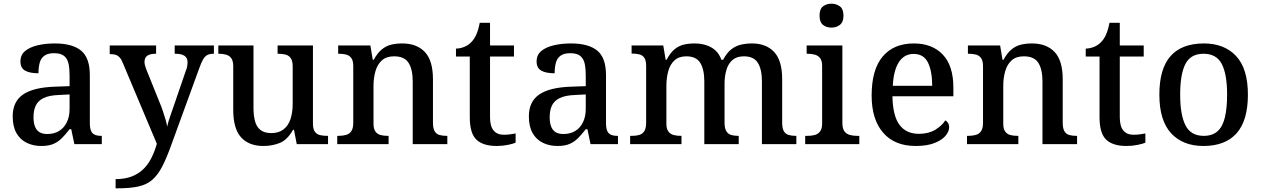

<svg xmlns="http://www.w3.org/2000/svg" viewBox="-20 -783 6852 1043"><path d="M204 10Q160 10 124.5 -7.5Q89 -25 69 -60.5Q49 -96 49 -151Q49 -231 105 -269.5Q161 -308 276 -312L358 -315V-373Q358 -409 352.5 -436Q347 -463 329 -478.5Q311 -494 274 -494Q239 -494 220.5 -480Q202 -466 195.5 -441.5Q189 -417 189 -385Q141 -385 116 -399.5Q91 -414 91 -449Q91 -485 116.5 -506Q142 -527 184.5 -537Q227 -547 278 -547Q373 -547 420.5 -508Q468 -469 468 -375V-117Q468 -89 474 -73.5Q480 -58 494 -51.5Q508 -45 530 -45H533V0H384L367 -81H358Q337 -54 317 -33.5Q297 -13 271 -1.5Q245 10 204 10ZM236 -55Q274 -55 301 -71.5Q328 -88 343 -119Q358 -150 358 -191V-270L299 -267Q247 -265 217 -250.5Q187 -236 174.5 -210Q162 -184 162 -146Q162 -116 170 -95.5Q178 -75 194.5 -65Q211 -55 236 -55Z M608 190Q659 190 696 175.5Q733 161 759 135.5Q785 110 802.5 75Q820 40 832 -2L648 -439Q640 -460 630.5 -470.5Q621 -481 609.5 -485Q598 -489 579 -489H576V-536H828V-491H825Q796 -491 780.5 -480.5Q765 -470 765 -446Q765 -438 767.5 -428.5Q770 -419 774 -408L846 -229Q856 -206 864.5 -180.5Q873 -155 879.5 -133Q886 -111 888 -95Q894 -122 904.5 -151.5Q915 -181 923 -205L990 -400Q995 -411 997 -423.5Q999 -436 999 -444Q999 -469 982 -480Q965 -491 932 -491H929V-536H1142V-491H1139Q1120 -491 1107 -484.5Q1094 -478 1084 -461.5Q1074 -445 1063 -414L911 3Q885 76 861 122Q837 168 807 194Q777 220 732 230Q687 240 619 240H608Z M1411 10Q1332 10 1289.5 -37Q1247 -84 1247 -187V-422Q1247 -452 1236.5 -466.5Q1226 -481 1208.5 -486Q1191 -491 1169 -491H1166V-536H1357V-198Q1357 -155 1365.5 -124Q1374 -93 1395.5 -76.5Q1417 -60 1454 -60Q1494 -60 1520 -80Q1546 -100 1558 -136Q1570 -172 1570 -219V-421Q1570 -452 1559.5 -467Q1549 -482 1531 -486.5Q1513 -491 1491 -491H1488V-536H1680V-111Q1680 -82 1690.5 -67.5Q1701 -53 1719 -49Q1737 -45 1758 -45H1762V0H1592L1577 -78H1572Q1541 -23 1500 -6.5Q1459 10 1411 10Z M1812 0V-45H1818Q1841 -45 1859.5 -50Q1878 -55 1888.5 -70.5Q1899 -86 1899 -116V-424Q1899 -453 1888.5 -467.5Q1878 -482 1860.5 -486.5Q1843 -491 1821 -491H1817V-536H1992L2005 -458H2010Q2031 -496 2054.5 -515Q2078 -534 2105.5 -540.5Q2133 -547 2165 -547Q2244 -547 2288 -500.5Q2332 -454 2332 -352V-117Q2332 -86 2341 -70.5Q2350 -55 2366.5 -50Q2383 -45 2405 -45H2410V0H2222V-341Q2222 -406 2199.5 -441.5Q2177 -477 2121 -477Q2079 -477 2054.5 -455Q2030 -433 2019.5 -396Q2009 -359 2009 -317V-111Q2009 -83 2019.5 -68.5Q2030 -54 2047.5 -49.5Q2065 -45 2087 -45H2091V0Z M2678 10Q2604 10 2568 -24.5Q2532 -59 2532 -146V-476H2457V-519Q2478 -519 2501 -528Q2524 -537 2540 -554Q2557 -571 2568 -596.5Q2579 -622 2586 -659H2642V-536H2772V-476H2642V-146Q2642 -97 2661.5 -74Q2681 -51 2716 -51Q2734 -51 2749.5 -53Q2765 -55 2781 -58V-8Q2768 -2 2739 4Q2710 10 2678 10Z M3008 10Q2964 10 2928.5 -7.5Q2893 -25 2873 -60.5Q2853 -96 2853 -151Q2853 -231 2909 -269.5Q2965 -308 3080 -312L3162 -315V-373Q3162 -409 3156.5 -436Q3151 -463 3133 -478.5Q3115 -494 3078 -494Q3043 -494 3024.5 -480Q3006 -466 2999.5 -441.5Q2993 -417 2993 -385Q2945 -385 2920 -399.5Q2895 -414 2895 -449Q2895 -485 2920.5 -506Q2946 -527 2988.5 -537Q3031 -547 3082 -547Q3177 -547 3224.5 -508Q3272 -469 3272 -375V-117Q3272 -89 3278 -73.5Q3284 -58 3298 -51.5Q3312 -45 3334 -45H3337V0H3188L3171 -81H3162Q3141 -54 3121 -33.5Q3101 -13 3075 -1.5Q3049 10 3008 10ZM3040 -55Q3078 -55 3105 -71.5Q3132 -88 3147 -119Q3162 -150 3162 -191V-270L3103 -267Q3051 -265 3021 -250.5Q2991 -236 2978.5 -210Q2966 -184 2966 -146Q2966 -116 2974 -95.5Q2982 -75 2998.5 -65Q3015 -55 3040 -55Z M3403 0V-45H3413Q3436 -45 3453 -50Q3470 -55 3480 -70.5Q3490 -86 3490 -116V-425Q3490 -454 3480.5 -468.5Q3471 -483 3453.5 -487.5Q3436 -492 3414 -492H3411V-536H3583L3596 -458H3601Q3621 -496 3644 -515Q3667 -534 3694 -540.5Q3721 -547 3753 -547Q3786 -547 3815 -538Q3844 -529 3865.5 -510Q3887 -491 3899 -458H3908Q3928 -496 3952.5 -515Q3977 -534 4005.5 -540.5Q4034 -547 4065 -547Q4142 -547 4185.5 -500.5Q4229 -454 4229 -352V-117Q4229 -86 4238 -70.5Q4247 -55 4264 -50Q4281 -45 4303 -45H4306V0H4119V-341Q4119 -406 4097 -441.5Q4075 -477 4021 -477Q3982 -477 3959 -457Q3936 -437 3926 -403Q3916 -369 3916 -330V-117Q3916 -86 3925.5 -70.5Q3935 -55 3951.5 -50Q3968 -45 3990 -45H3993V0H3806V-341Q3806 -406 3784 -441.5Q3762 -477 3708 -477Q3668 -477 3644 -455Q3620 -433 3610 -396Q3600 -359 3600 -317V-111Q3600 -83 3611 -68.5Q3622 -54 3639.5 -49.5Q3657 -45 3679 -45H3682V0Z M4354 0V-45H4367Q4387 -45 4405 -49.5Q4423 -54 4434.5 -68.5Q4446 -83 4446 -111V-425Q4446 -454 4434.5 -468Q4423 -482 4405 -486.5Q4387 -491 4367 -491H4362V-536H4556V-115Q4556 -85 4567 -70Q4578 -55 4596.5 -50Q4615 -45 4635 -45H4648V0ZM4497 -633Q4469 -633 4450.5 -648Q4432 -663 4432 -698Q4432 -734 4451 -748.5Q4470 -763 4497 -763Q4523 -763 4542.5 -748.5Q4562 -734 4562 -698Q4562 -663 4542.5 -648Q4523 -633 4497 -633Z M4954 10Q4840 10 4777.5 -62Q4715 -134 4715 -264Q4715 -405 4775 -476Q4835 -547 4944 -547Q5044 -547 5101.5 -486.5Q5159 -426 5159 -307V-260H4828Q4830 -153 4866.5 -104.5Q4903 -56 4972 -56Q5024 -56 5060.5 -78Q5097 -100 5115 -129Q5124 -125 5130 -115Q5136 -105 5136 -91Q5136 -69 5116.5 -45.5Q5097 -22 5056.5 -6Q5016 10 4954 10ZM5044 -317Q5044 -396 5021 -443Q4998 -490 4943 -490Q4892 -490 4863 -445.5Q4834 -401 4830 -317Z M5233 0V-45H5239Q5262 -45 5280.5 -50Q5299 -55 5309.5 -70.5Q5320 -86 5320 -116V-424Q5320 -453 5309.5 -467.5Q5299 -482 5281.5 -486.5Q5264 -491 5242 -491H5238V-536H5413L5426 -458H5431Q5452 -496 5475.5 -515Q5499 -534 5526.5 -540.5Q5554 -547 5586 -547Q5665 -547 5709 -500.5Q5753 -454 5753 -352V-117Q5753 -86 5762 -70.5Q5771 -55 5787.5 -50Q5804 -45 5826 -45H5831V0H5643V-341Q5643 -406 5620.5 -441.5Q5598 -477 5542 -477Q5500 -477 5475.5 -455Q5451 -433 5440.5 -396Q5430 -359 5430 -317V-111Q5430 -83 5440.5 -68.5Q5451 -54 5468.5 -49.5Q5486 -45 5508 -45H5512V0Z M6099 10Q6025 10 5989 -24.5Q5953 -59 5953 -146V-476H5878V-519Q5899 -519 5922 -528Q5945 -537 5961 -554Q5978 -571 5989 -596.5Q6000 -622 6007 -659H6063V-536H6193V-476H6063V-146Q6063 -97 6082.5 -74Q6102 -51 6137 -51Q6155 -51 6170.5 -53Q6186 -55 6202 -58V-8Q6189 -2 6160 4Q6131 10 6099 10Z M6517 10Q6406 10 6342 -59Q6278 -128 6278 -269Q6278 -410 6339 -478.5Q6400 -547 6520 -547Q6631 -547 6695 -478.5Q6759 -410 6759 -269Q6759 -128 6697.5 -59Q6636 10 6517 10ZM6519 -45Q6566 -45 6594 -70Q6622 -95 6634 -145.5Q6646 -196 6646 -269Q6646 -380 6617 -435.5Q6588 -491 6518 -491Q6448 -491 6419.5 -435.5Q6391 -380 6391 -269Q6391 -159 6420 -102Q6449 -45 6519 -45Z"/></svg>

Font: Noto Serif Thai Medium
Style: Regular
Weight: 500
Version: Version 2.001